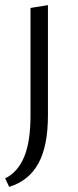

<svg xmlns="http://www.w3.org/2000/svg" viewBox="-23 -440 303 749"><path d="M96 -409 164 -420V11Q164 129 127 197Q90 265 13 289L-3 256Q47 231 71.5 171.5Q96 112 96 11Z"/></svg>

Font: Ysabeau
Style: Regular
Weight: 400
Designer: Christian Thalmann (Catharsis Fonts)
Version: Version 0.003